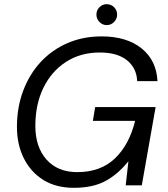

<svg xmlns="http://www.w3.org/2000/svg" viewBox="-20 -886 801 918"><path d="M333 12Q248 12 187.5 -25.5Q127 -63 94 -129Q61 -195 61 -279Q61 -373 91 -452.5Q121 -532 175 -590Q229 -648 303 -680Q377 -712 466 -712Q585 -712 656.5 -655Q728 -598 733 -498H636Q633 -561 587 -598Q541 -635 457 -635Q365 -635 295.5 -590Q226 -545 187.5 -466Q149 -387 149 -284Q149 -183 202.5 -123Q256 -63 349 -63Q461 -63 529.5 -128.5Q598 -194 626 -308H424L435 -374H724L658 0H581L594 -115Q545 -54 485 -21Q425 12 333 12ZM490 -766Q470 -766 455.5 -781Q441 -796 441 -816Q441 -837 455.5 -851.5Q470 -866 490 -866Q511 -866 525.5 -851.5Q540 -837 540 -816Q540 -796 525.5 -781Q511 -766 490 -766Z"/></svg>

Font: DeepMind Sans
Style: Italic
Weight: 400
Italic angle: -10°
Designer: Jonny Pinhorn / Modifications: Colophon Foundry
Foundry: Colophon Foundry
Version: Version 1.002; ttfautohint (v1.8.2)